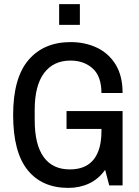

<svg xmlns="http://www.w3.org/2000/svg" viewBox="-20 -903 678 935"><path d="M313 12Q184 12 114 -75.5Q44 -163 44 -343Q44 -523 118.5 -610.5Q193 -698 324 -698Q395 -698 452.5 -670.5Q510 -643 543.5 -588Q577 -533 577 -450H474Q474 -531 431.5 -569.5Q389 -608 323 -608Q240 -608 194.5 -547Q149 -486 149 -368V-318Q149 -199 192.5 -138.5Q236 -78 320 -78Q397 -78 435.5 -125.5Q474 -173 474 -264V-315L517 -275H304V-362H577V0H512L492 -76Q460 -31 414 -9.5Q368 12 313 12ZM268 -782V-883H369V-782Z"/></svg>

Font: Archivo Narrow Medium
Style: Regular
Weight: 500
Designer: Hector Gatti
Foundry: Omnibus-Type
Version: Version 3.002